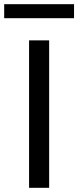

<svg xmlns="http://www.w3.org/2000/svg" viewBox="-46 -898 374 918"><path d="M93 0V-705H189V0ZM-26 -811V-878H308V-811Z"/></svg>

Font: Nunito Sans 10pt Medium
Style: Regular
Weight: 500
Designer: Vernon Adams
Foundry: Vernon Adams
Version: Version 3.101;gftools[0.9.27]